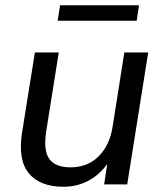

<svg xmlns="http://www.w3.org/2000/svg" viewBox="-20 -703 622 732"><path d="M222 9Q133 9 90.5 -41.5Q48 -92 64 -197L113 -503H204L156 -201Q145 -129 168 -97Q191 -65 249 -65Q314 -65 356 -107Q398 -149 409 -218L454 -503H545L465 0H377L394 -111H409Q380 -54 331.5 -22.5Q283 9 222 9ZM200 -624 209 -683H510L501 -624Z"/></svg>

Font: Mulish ExtraLight Medium
Style: Italic
Weight: 500
Italic angle: -9°
Version: Version 3.603